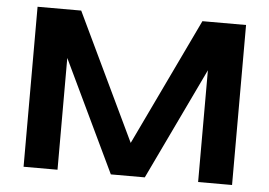

<svg xmlns="http://www.w3.org/2000/svg" viewBox="-49 -724 1107 789"><g transform="rotate(5 505.0 -330.0)"><path d="M75 0V-660H255L505 -136L755 -660H935V0H795V-461L575 0H435L215 -461V0Z"/></g></svg>

Font: Xolonium
Style: Regular
Weight: 400
Designer: Severin Meyer
Version: Version 4.2